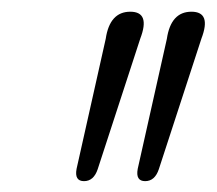

<svg xmlns="http://www.w3.org/2000/svg" viewBox="-20 -796 379 336"><path d="M127 -479Q110 -479 114 -500.5L165 -728Q172 -775.5 208 -775.5Q243.5 -775.5 225.5 -728.5L151 -500Q144 -479 127 -479ZM234 -479Q217 -479 221 -500.5L272 -728Q279 -775.5 315 -775.5Q350.5 -775.5 332.5 -728.5L258 -500Q251 -479 234 -479Z"/></svg>

Font: Fraunces 144pt SuperSoft Light
Style: Italic
Weight: 300
Italic angle: -16°
Version: Version 1.000;[b76b70a41]